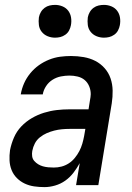

<svg xmlns="http://www.w3.org/2000/svg" viewBox="-20 -757 540 785"><path d="M162 8Q140 8 119.5 5Q99 2 81 -6.5Q63 -15 49 -29Q35 -43 27.5 -61.5Q20 -80 19 -101Q18 -122 21 -143Q26 -169 37 -194.5Q48 -220 67 -240Q86 -260 110 -274Q134 -288 160 -296Q186 -304 212 -307Q238 -310 264 -310H342L348 -348Q349 -354 350 -360Q351 -366 351 -372Q351 -389 344.5 -404.5Q338 -420 326 -430Q314 -440 297.5 -444Q281 -448 264 -448Q247 -448 229 -444.5Q211 -441 195 -431Q179 -421 168.5 -405Q158 -389 155 -372V-371H65V-372Q69 -395 78.5 -416.5Q88 -438 103.5 -457Q119 -476 138.5 -490Q158 -504 180.5 -513Q203 -522 225.5 -525Q248 -528 270 -528Q297 -528 322.5 -523.5Q348 -519 369.5 -508Q391 -497 407.5 -478.5Q424 -460 432 -436.5Q440 -413 440.5 -387Q441 -361 437 -335L382 0H291L306 -90Q295 -70 280.5 -51Q266 -32 247 -18.5Q228 -5 205.5 1.5Q183 8 162 8ZM200 -72Q216 -72 231.5 -76Q247 -80 261 -89Q275 -98 286 -111.5Q297 -125 304.5 -139.5Q312 -154 316.5 -169.5Q321 -185 324 -201L329 -230H264Q249 -230 233 -228.5Q217 -227 201.5 -223Q186 -219 171 -212.5Q156 -206 143 -195.5Q130 -185 122.5 -170.5Q115 -156 112 -140Q110 -129 111.5 -118Q113 -107 120 -99Q127 -91 136 -85.5Q145 -80 155.5 -77Q166 -74 177.5 -73Q189 -72 200 -72ZM405 -603Q389 -603 374.5 -609Q360 -615 350.5 -627Q341 -639 339 -654.5Q337 -670 339 -686Q341 -697 347 -707.5Q353 -718 362.5 -725Q372 -732 383 -734.5Q394 -737 405 -737Q421 -737 435.5 -731Q450 -725 459 -713Q468 -701 470.5 -685.5Q473 -670 470 -654Q468 -643 462.5 -632.5Q457 -622 447 -615Q437 -608 426.5 -605.5Q416 -603 405 -603ZM205 -603Q189 -603 174.5 -609Q160 -615 150.5 -627Q141 -639 139 -654.5Q137 -670 139 -686Q141 -697 147 -707.5Q153 -718 162.5 -725Q172 -732 183 -734.5Q194 -737 205 -737Q221 -737 235.5 -731Q250 -725 259 -713Q268 -701 270.5 -685.5Q273 -670 270 -654Q268 -643 262.5 -632.5Q257 -622 247 -615Q237 -608 226.5 -605.5Q216 -603 205 -603Z"/></svg>

Font: Iosevka Term Curly Md Obl
Style: Regular
Weight: 500
Italic angle: -9°
Designer: Belleve Invis
Foundry: Belleve Invis
Version: Version 32.3.0